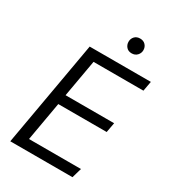

<svg xmlns="http://www.w3.org/2000/svg" viewBox="-213 -1009 1002 1120"><g transform="rotate(30 287.5 -449.0)"><path d="M126 -66H476L457 0H38L163 -710H575L563 -644H227L183 -394H510L498 -328H172ZM394 -798Q371 -798 358 -813Q345 -828 345 -848Q345 -869 358.5 -883.5Q372 -898 395 -898Q418 -898 431.5 -883.5Q445 -869 445 -848Q445 -828 431 -813Q417 -798 394 -798Z"/></g></svg>

Font: Livvic
Style: Italic
Weight: 400
Italic angle: -10°
Designer: Jacques Le Bailly, Baron von Fonthausen
Version: Version 1.001; ttfautohint (v1.8.2)